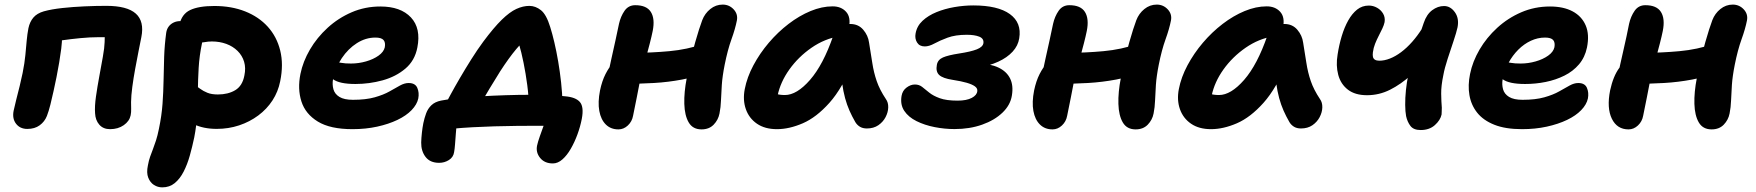

<svg xmlns="http://www.w3.org/2000/svg" viewBox="-20 -547 7571 828"><path d="M454.6 10Q425.2 10 408.3 -9.3Q391.4 -28.6 390 -58.8Q387.8 -88.8 393.9 -131.1Q400 -173.4 408.3 -218.2Q416.6 -263 423.6 -302.4Q430.6 -341.8 431.2 -365.2Q432.2 -381.2 431.9 -394.1Q431.6 -407 428.6 -428.2L458 -386.6H404Q369 -386.6 327.1 -382.6Q285.2 -378.6 246.3 -373Q207.4 -367.4 181.4 -360.4L244.2 -451.4Q251.4 -394 244.1 -337Q236.8 -280 223.8 -215Q217.8 -186 211.1 -154.9Q204.4 -123.8 197.2 -95.3Q190 -66.8 182.2 -46.8Q172.6 -22.4 151.2 -6.7Q129.8 9 97.8 9Q66.4 9 49.2 -13.4Q32 -35.8 38.8 -69.6Q42.8 -89.2 50.1 -117.4Q57.4 -145.6 65 -176.5Q72.6 -207.4 77.6 -232.4Q86.2 -275.8 89.4 -309.7Q92.6 -343.6 95.1 -371.6Q97.6 -399.6 102.6 -425.6Q108.4 -452.8 123.9 -471.2Q139.4 -489.6 169.2 -498.2Q202.6 -507.4 248.8 -512.4Q295 -517.4 344.6 -519.6Q394.2 -521.8 438.2 -521.8Q528.4 -521.8 565.7 -488.3Q603 -454.8 589.6 -387Q584.8 -363.2 577.6 -326.8Q570.4 -290.4 563 -250.2Q555.6 -210 550.6 -172.3Q545.6 -134.6 545.2 -107Q545 -94.8 545.6 -78.9Q546.2 -63 543.4 -49.6Q538.2 -24.4 513.7 -7.2Q489.2 10 454.6 10Z M914.8 8.8Q856.2 8.8 814.2 -12.1Q772.2 -33 752.1 -67.5Q732 -102 739.8 -142.2Q743.4 -159.6 758.9 -173.8Q774.4 -188 791.2 -188Q806.6 -188 818.7 -180.7Q830.8 -173.4 843.7 -163.8Q856.6 -154.2 874.5 -146.9Q892.4 -139.6 919.6 -139.6Q963.6 -139.6 994.5 -158.1Q1025.4 -176.6 1033.8 -221Q1040.8 -253.8 1032.7 -280.7Q1024.6 -307.6 1004.5 -327.4Q984.4 -347.2 955.9 -357.7Q927.4 -368.2 893.6 -368.2Q878 -368.2 861.5 -365.1Q845 -362 819.6 -362Q799.4 -362 783 -372.4Q766.6 -382.8 757.9 -400.6Q749.2 -418.4 753.4 -439Q763.2 -486.2 800.1 -503.7Q837 -521.2 904.4 -521.2Q978.2 -521.2 1037.1 -497.9Q1096 -474.6 1134.9 -431.6Q1173.8 -388.6 1188.5 -328.8Q1203.2 -269 1188.4 -196.8Q1179.4 -151.4 1155.1 -114Q1130.8 -76.6 1093.9 -49.1Q1057 -21.6 1011.4 -6.4Q965.8 8.8 914.8 8.8ZM679.8 261Q660.2 261 643.9 250.6Q627.6 240.2 619.3 219.1Q611 198 617.8 166.4Q621.6 144.8 627.5 128.5Q633.4 112.2 639.8 95.5Q646.2 78.8 652.8 58.5Q659.4 38.2 665.4 8.4Q677.2 -48 680.9 -99.5Q684.6 -151 685.4 -200.9Q686.2 -250.8 687.9 -301.7Q689.6 -352.6 696.8 -406Q699.2 -421.6 707.5 -432.6Q715.8 -443.6 728.7 -449.8Q741.6 -456 757.4 -456Q785.4 -456 808.7 -443.2Q832 -430.4 844.2 -409.6Q856.4 -388.8 851.6 -363.2Q839.6 -305.6 836.7 -253.9Q833.8 -202.2 833.2 -153.5Q832.6 -104.8 830.2 -55.7Q827.8 -6.6 817.6 46Q809.2 86 798.5 124.1Q787.8 162.2 771.9 193.2Q756 224.2 733.6 242.6Q711.2 261 679.8 261Z M1500 10Q1404.2 10 1350.7 -22.7Q1297.2 -55.4 1279.9 -109.4Q1262.6 -163.4 1275.6 -228Q1286.4 -281.6 1316.6 -333.3Q1346.8 -385 1392.8 -427.1Q1438.8 -469.2 1496.6 -494.1Q1554.4 -519 1620.4 -519Q1707.8 -519 1752 -472Q1796.2 -425 1779.8 -342Q1769 -285.6 1728.1 -251Q1687.2 -216.4 1630.1 -200.6Q1573 -184.8 1513 -184.8Q1443.6 -184.8 1416.2 -205.3Q1388.8 -225.8 1393.4 -250.2Q1396.2 -264.4 1404.4 -271.5Q1412.6 -278.6 1428.2 -278.6Q1438.4 -278.6 1453.2 -275.8Q1468 -273 1493.8 -273Q1526.4 -273 1558.3 -282.1Q1590.2 -291.2 1612.5 -307.1Q1634.8 -323 1639.4 -343Q1643.2 -364 1633.9 -374.5Q1624.6 -385 1599 -385Q1557 -385 1519.2 -361Q1481.4 -337 1454 -296.2Q1426.6 -255.4 1416.2 -205.8Q1412.2 -182.6 1417.9 -162Q1423.6 -141.4 1443.9 -129Q1464.2 -116.6 1502 -116.6Q1557.8 -116.6 1596 -127.4Q1634.2 -138.2 1659.8 -152.8Q1685.4 -167.4 1705 -178.2Q1724.6 -189 1742.2 -189Q1770.6 -189 1779.6 -168.2Q1788.6 -147.4 1783.8 -122.2Q1778.2 -96.2 1755 -72.1Q1731.8 -48 1693.7 -29.8Q1655.6 -11.6 1606.3 -0.8Q1557 10 1500 10Z M1899 -94Q1906 -107.4 1922.6 -138.2Q1939.2 -169 1962.7 -209.3Q1986.2 -249.6 2012.2 -290.9Q2038.2 -332.2 2064 -367.2Q2109.6 -428.4 2143.8 -461.8Q2178 -495.2 2206.7 -508.4Q2235.4 -521.6 2262.8 -521.6Q2289.4 -521.6 2312.8 -503.1Q2336.2 -484.6 2352.8 -430.4Q2361.6 -402.6 2370.6 -364.4Q2379.6 -326.2 2387.2 -281.7Q2394.8 -237.2 2399.8 -191.1Q2404.8 -145 2405.8 -102L2260.8 -80.6Q2260.6 -128.6 2253.9 -179.4Q2247.2 -230.2 2237.9 -276.1Q2228.6 -322 2218.5 -355.9Q2208.4 -389.8 2200.6 -403.8L2269.4 -396Q2238.2 -373.2 2206.5 -335.5Q2174.8 -297.8 2137 -239.4Q2112.6 -200.6 2090.7 -164.1Q2068.8 -127.6 2052.6 -98Q2036.4 -68.4 2026.6 -49.6ZM2364.2 157.8Q2328.6 157.8 2309.3 134Q2290 110.2 2296.2 80.4Q2299.8 64 2308.1 40.5Q2316.4 17 2325.4 -7.8Q2334.4 -32.6 2338.2 -54L2419.2 -1.6Q2404.4 -2 2375.7 -3.3Q2347 -4.6 2298.2 -4.6Q2256.2 -4.6 2208.4 -4.1Q2160.6 -3.6 2111.8 -2.2Q2063 -0.8 2018.2 1.7Q1973.4 4.2 1935.5 7.7Q1897.6 11.2 1872.6 16.2L1953.6 -46.6Q1951.4 -35.8 1949.5 -14.9Q1947.6 6 1945.8 29.6Q1944 53.2 1942.4 74.6Q1940.8 96 1938.4 108.8Q1935.2 131 1916 143.1Q1896.8 155.2 1873.8 155.2Q1834.8 155.2 1815.3 129.8Q1795.8 104.4 1796.4 67.2Q1797 47.4 1799.4 25.5Q1801.8 3.6 1805.6 -15.8Q1810.2 -37.8 1817.7 -58.2Q1825.2 -78.6 1840.4 -93.2Q1855.6 -107.8 1882 -113.2Q1909.2 -118.8 1952.9 -123.4Q1996.6 -128 2050.1 -131.3Q2103.6 -134.6 2159.8 -136.4Q2216 -138.2 2268 -138.2Q2285 -138.2 2309.4 -137.8Q2333.8 -137.4 2361.9 -136.1Q2390 -134.8 2416.6 -131.8Q2462.8 -128 2480.8 -107Q2498.8 -86 2489 -34.4Q2482.6 -1.2 2470.3 32.4Q2458 66 2441.5 94.6Q2425 123.2 2405.3 140.5Q2385.6 157.8 2364.2 157.8Z M2647 11Q2614 11 2592.7 -10Q2571.4 -31 2564.5 -68.5Q2557.6 -106 2567.6 -157Q2576.2 -198 2591.3 -227.6Q2606.4 -257.2 2623.9 -275.8Q2641.4 -294.4 2656 -303.6Q2668.4 -311.8 2684 -315.5Q2699.6 -319.2 2715.6 -319.2Q2788.6 -319.2 2866.4 -326.3Q2944.2 -333.4 3014 -357.8L3037.2 -237.8Q2983 -215.6 2922.3 -204.1Q2861.6 -192.6 2800.1 -189.1Q2738.6 -185.6 2680.6 -185.6L2599.2 -212.6Q2607.4 -252.4 2616.4 -292.6Q2625.4 -332.8 2633.9 -371.5Q2642.4 -410.2 2649.4 -444.2Q2656.6 -476.4 2673.4 -500.5Q2690.2 -524.6 2719.6 -524.6Q2768.6 -524.6 2786.9 -495.3Q2805.2 -466 2794.8 -413.6Q2790 -390 2782.4 -360.5Q2774.8 -331 2766.3 -300Q2757.8 -269 2750.6 -241.5Q2743.4 -214 2739.4 -195.4Q2732.8 -160 2725.8 -125.4Q2718.8 -90.8 2710.2 -48.2Q2705.8 -23 2687.7 -6Q2669.6 11 2647 11ZM3005.4 11Q2967.8 11 2950.2 -18.8Q2932.6 -48.6 2931.1 -99Q2929.6 -149.4 2941.6 -210.4Q2961.4 -306.4 2978.5 -366.3Q2995.6 -426.2 3008.4 -460Q3019.4 -488.8 3043.1 -508Q3066.8 -527.2 3096.6 -527.2Q3124.6 -527.2 3143.8 -506.7Q3163 -486.2 3157.8 -458.8Q3150.8 -422.8 3134.4 -377.4Q3118 -332 3105.2 -268Q3095.4 -218.6 3092.8 -180.6Q3090.2 -142.6 3089.2 -113.3Q3088.2 -84 3082.8 -57.4Q3077.4 -29.8 3057.7 -9.4Q3038 11 3005.4 11Z M3330.4 10Q3278.6 10 3244.4 -13.5Q3210.2 -37 3196.4 -76.4Q3182.6 -115.8 3191.8 -163Q3201.6 -214 3229.1 -265.5Q3256.6 -317 3295.5 -362.7Q3334.4 -408.4 3380.6 -443.8Q3426.8 -479.2 3475.6 -499.4Q3524.4 -519.6 3570.6 -519.6Q3607.8 -519.6 3629 -495.9Q3650.2 -472.2 3640.8 -428Q3638 -412.2 3627.1 -403Q3616.2 -393.8 3601.6 -391Q3536 -380.2 3479.5 -341Q3423 -301.8 3384.2 -247.5Q3345.4 -193.2 3333.2 -134.2Q3330.2 -116.6 3329.8 -102.1Q3329.4 -87.6 3333.4 -65.6L3285 -168.2Q3306 -149.8 3323.1 -143.5Q3340.2 -137.2 3365 -137.2Q3416.2 -137.2 3473.2 -202.4Q3530.2 -267.6 3573.4 -393Q3582 -417.2 3603.1 -430.4Q3624.2 -443.6 3646.4 -443.6Q3681.6 -443.6 3702.7 -418.8Q3723.8 -394 3727.8 -363.2Q3735.8 -315.2 3741.9 -274.9Q3748 -234.6 3760.8 -197.3Q3773.6 -160 3800.4 -119.8Q3811 -105.2 3810.5 -84Q3810 -62.8 3799 -41.8Q3788 -20.8 3767.7 -6.9Q3747.4 7 3718.4 7Q3700.6 7 3688.3 -0.5Q3676 -8 3668.6 -20.4Q3654.4 -45 3643.4 -69.9Q3632.4 -94.8 3624.5 -123.6Q3616.6 -152.4 3611.6 -189.2Q3606.6 -226 3603.6 -273.6L3658.2 -278.2Q3613 -166.4 3556.9 -103.6Q3500.8 -40.8 3442.2 -15.4Q3383.6 10 3330.4 10Z M4096.4 9.6Q4053.4 9.6 4010.3 1.1Q3967.2 -7.4 3932.4 -24.7Q3897.6 -42 3879.6 -69Q3861.6 -96 3868 -133.6Q3872 -156.4 3889.6 -169.5Q3907.2 -182.6 3925.4 -182.6Q3943.6 -182.6 3956.8 -172.2Q3970 -161.8 3987.1 -147.8Q4004.2 -133.8 4032.9 -123.4Q4061.6 -113 4109.8 -113Q4148.2 -113 4170.6 -124.8Q4193 -136.6 4194.6 -154Q4196.2 -165.8 4184.4 -174.5Q4172.6 -183.2 4148.8 -190.1Q4125 -197 4088.6 -202.6Q4046 -209 4030.3 -223.6Q4014.6 -238.2 4020.2 -267.4Q4024.2 -289.6 4046.6 -299.3Q4069 -309 4115.6 -316.2Q4167 -324 4192.8 -334.3Q4218.6 -344.6 4221 -361.2Q4223.4 -380.8 4203.1 -388.9Q4182.8 -397 4149.2 -397Q4100 -397 4066.3 -384.5Q4032.6 -372 4009.7 -359.4Q3986.8 -346.8 3968.2 -346.8Q3945.2 -346.8 3934.8 -363.8Q3924.4 -380.8 3928.4 -402.2Q3934 -434.6 3958.5 -457.4Q3983 -480.2 4018.9 -494.8Q4054.8 -509.4 4096.1 -516.5Q4137.4 -523.6 4177.4 -523.6Q4283.4 -523.6 4335 -486.3Q4386.6 -449 4375.4 -381.8Q4370.6 -350 4346.9 -324.2Q4323.2 -298.4 4284.8 -280.9Q4246.4 -263.4 4195.8 -254.6L4195.6 -274Q4250 -272.4 4285.4 -255.8Q4320.8 -239.2 4335.9 -208.9Q4351 -178.6 4343.8 -135.2Q4337.4 -94.2 4303.4 -61.4Q4269.4 -28.6 4215.7 -9.5Q4162 9.6 4096.4 9.6Z M4519 11Q4486 11 4464.7 -10Q4443.4 -31 4436.5 -68.5Q4429.6 -106 4439.6 -157Q4448.2 -198 4463.3 -227.6Q4478.4 -257.2 4495.9 -275.8Q4513.4 -294.4 4528 -303.6Q4540.4 -311.8 4556 -315.5Q4571.6 -319.2 4587.6 -319.2Q4660.6 -319.2 4738.4 -326.3Q4816.2 -333.4 4886 -357.8L4909.2 -237.8Q4855 -215.6 4794.3 -204.1Q4733.6 -192.6 4672.1 -189.1Q4610.6 -185.6 4552.6 -185.6L4471.2 -212.6Q4479.4 -252.4 4488.4 -292.6Q4497.4 -332.8 4505.9 -371.5Q4514.4 -410.2 4521.4 -444.2Q4528.6 -476.4 4545.4 -500.5Q4562.2 -524.6 4591.6 -524.6Q4640.6 -524.6 4658.9 -495.3Q4677.2 -466 4666.8 -413.6Q4662 -390 4654.4 -360.5Q4646.8 -331 4638.3 -300Q4629.8 -269 4622.6 -241.5Q4615.4 -214 4611.4 -195.4Q4604.8 -160 4597.8 -125.4Q4590.8 -90.8 4582.2 -48.2Q4577.8 -23 4559.7 -6Q4541.6 11 4519 11ZM4877.4 11Q4839.8 11 4822.2 -18.8Q4804.6 -48.6 4803.1 -99Q4801.6 -149.4 4813.6 -210.4Q4833.4 -306.4 4850.5 -366.3Q4867.6 -426.2 4880.4 -460Q4891.4 -488.8 4915.1 -508Q4938.8 -527.2 4968.6 -527.2Q4996.6 -527.2 5015.8 -506.7Q5035 -486.2 5029.8 -458.8Q5022.8 -422.8 5006.4 -377.4Q4990 -332 4977.2 -268Q4967.4 -218.6 4964.8 -180.6Q4962.2 -142.6 4961.2 -113.3Q4960.2 -84 4954.8 -57.4Q4949.4 -29.8 4929.7 -9.4Q4910 11 4877.4 11Z M5202.4 10Q5150.6 10 5116.4 -13.5Q5082.2 -37 5068.4 -76.4Q5054.6 -115.8 5063.8 -163Q5073.6 -214 5101.1 -265.5Q5128.6 -317 5167.5 -362.7Q5206.4 -408.4 5252.6 -443.8Q5298.8 -479.2 5347.6 -499.4Q5396.4 -519.6 5442.6 -519.6Q5479.8 -519.6 5501 -495.9Q5522.2 -472.2 5512.8 -428Q5510 -412.2 5499.1 -403Q5488.2 -393.8 5473.6 -391Q5408 -380.2 5351.5 -341Q5295 -301.8 5256.2 -247.5Q5217.4 -193.2 5205.2 -134.2Q5202.2 -116.6 5201.8 -102.1Q5201.4 -87.6 5205.4 -65.6L5157 -168.2Q5178 -149.8 5195.1 -143.5Q5212.2 -137.2 5237 -137.2Q5288.2 -137.2 5345.2 -202.4Q5402.2 -267.6 5445.4 -393Q5454 -417.2 5475.1 -430.4Q5496.2 -443.6 5518.4 -443.6Q5553.6 -443.6 5574.7 -418.8Q5595.8 -394 5599.8 -363.2Q5607.8 -315.2 5613.9 -274.9Q5620 -234.6 5632.8 -197.3Q5645.6 -160 5672.4 -119.8Q5683 -105.2 5682.5 -84Q5682 -62.8 5671 -41.8Q5660 -20.8 5639.7 -6.9Q5619.4 7 5590.4 7Q5572.6 7 5560.3 -0.5Q5548 -8 5540.6 -20.4Q5526.4 -45 5515.4 -69.9Q5504.4 -94.8 5496.5 -123.6Q5488.6 -152.4 5483.6 -189.2Q5478.6 -226 5475.6 -273.6L5530.2 -278.2Q5485 -166.4 5428.9 -103.6Q5372.8 -40.8 5314.2 -15.4Q5255.6 10 5202.4 10Z M5875.4 -136.4Q5824 -136.4 5793 -160.2Q5762 -184 5751.2 -224.1Q5740.4 -264.2 5748.4 -311.8Q5754.8 -353.4 5766.2 -391.3Q5777.6 -429.2 5794.3 -458.9Q5811 -488.6 5832.7 -505.8Q5854.4 -523 5883 -523Q5902 -523 5918.9 -513.4Q5935.8 -503.8 5945 -487.6Q5954.2 -471.4 5951 -451.4Q5948.6 -439.4 5941.5 -424.3Q5934.4 -409.2 5925.8 -392.6Q5917.2 -376 5910.1 -358.3Q5903 -340.6 5900.6 -321.4Q5899 -309.4 5900.9 -301.4Q5902.8 -293.4 5909.8 -289.3Q5916.8 -285.2 5928.4 -285.2Q5950 -285.2 5973.9 -294.5Q5997.8 -303.8 6022.2 -322Q6046.6 -340.2 6070 -366.6Q6093.4 -393 6114.2 -426.2L6155.2 -315Q6110.6 -264.2 6066.1 -223.9Q6021.6 -183.6 5974.6 -160Q5927.6 -136.4 5875.4 -136.4ZM6106.6 13.8Q6076.2 13.8 6062.7 -3.7Q6049.2 -21.2 6043.8 -46.2Q6040.2 -65.2 6039.9 -94.7Q6039.6 -124.2 6043.1 -158.6Q6046.6 -193 6053.4 -224Q6058.4 -247.8 6067.2 -279.5Q6076 -311.2 6085.8 -343.9Q6095.6 -376.6 6104.9 -404.6Q6114.2 -432.6 6120 -448.6Q6132.2 -485 6156.3 -503Q6180.4 -521 6207.4 -521Q6235 -521 6254.1 -494.4Q6273.2 -467.8 6265.6 -429Q6260.8 -407 6248.2 -369.5Q6235.6 -332 6222.7 -292.5Q6209.8 -253 6204.6 -224Q6194.6 -177 6195.1 -142.7Q6195.6 -108.4 6197.8 -83Q6197.6 -73.4 6197.4 -66.4Q6197.2 -59.4 6196.8 -53.2Q6191.6 -28.8 6167.9 -7.5Q6144.2 13.8 6106.6 13.8Z M6544 10Q6472.2 10 6424.4 -9Q6376.6 -28 6350.4 -61Q6324.2 -94 6316.9 -136.8Q6309.6 -179.6 6319.6 -228Q6330.4 -281.6 6360.6 -333.3Q6390.8 -385 6436.8 -427.1Q6482.8 -469.2 6540.6 -494.1Q6598.4 -519 6664.4 -519Q6722.8 -519 6762.1 -497.9Q6801.4 -476.8 6818.3 -437.4Q6835.2 -398 6823.8 -342Q6815 -299.6 6789.4 -269.5Q6763.8 -239.4 6726.5 -220.9Q6689.2 -202.4 6645.8 -193.6Q6602.4 -184.8 6557 -184.8Q6487.6 -184.8 6460.2 -205.3Q6432.8 -225.8 6437.4 -250.2Q6440.2 -264.4 6448.4 -271.5Q6456.6 -278.6 6472.2 -278.6Q6482.4 -278.6 6497.2 -275.8Q6512 -273 6537.8 -273Q6570.4 -273 6602.3 -282.1Q6634.2 -291.2 6656.5 -307.1Q6678.8 -323 6683.4 -343Q6687.2 -364 6677.9 -374.5Q6668.6 -385 6643 -385Q6611.6 -385 6582 -371.3Q6552.4 -357.6 6527.6 -332.8Q6502.8 -308 6485.2 -275.4Q6467.6 -242.8 6460.2 -205.8Q6456.2 -182.6 6461.9 -162Q6467.6 -141.4 6487.9 -129Q6508.2 -116.6 6546 -116.6Q6601.8 -116.6 6640 -127.4Q6678.2 -138.2 6703.8 -152.8Q6729.4 -167.4 6749 -178.2Q6768.6 -189 6786.2 -189Q6814.6 -189 6823.6 -168.2Q6832.6 -147.4 6827.8 -122.2Q6822.2 -96.2 6799 -72.1Q6775.8 -48 6737.7 -29.8Q6699.6 -11.6 6650.3 -0.8Q6601 10 6544 10Z M7003 11Q6953.6 11 6931.1 -35Q6908.6 -81 6923.6 -157Q6937 -219 6963.4 -254.4Q6989.8 -289.8 7012 -303.6Q7024.4 -311.8 7040 -315.5Q7055.6 -319.2 7071.6 -319.2Q7144.6 -319.2 7222.4 -326.3Q7300.2 -333.4 7370 -357.8L7393.2 -237.8Q7339 -215.6 7278.3 -204.1Q7217.6 -192.6 7156.1 -189.1Q7094.6 -185.6 7036.6 -185.6L6955.2 -212.6Q6967.4 -271.6 6981.4 -332Q6995.4 -392.4 7005.4 -444.2Q7012.6 -476.4 7029.4 -500.5Q7046.2 -524.6 7075.6 -524.6Q7124.6 -524.6 7142.9 -495.3Q7161.2 -466 7150.8 -413.6Q7146 -390 7138.4 -360.5Q7130.8 -331 7122.3 -300Q7113.8 -269 7106.6 -241.5Q7099.4 -214 7095.4 -195.4Q7088.8 -160 7081.8 -125.4Q7074.8 -90.8 7066.2 -48.2Q7061.8 -23 7043.7 -6Q7025.6 11 7003 11ZM7361.4 11Q7323.8 11 7306.2 -18.8Q7288.6 -48.6 7287.1 -99Q7285.6 -149.4 7297.6 -210.4Q7317.4 -306.4 7334.5 -366.3Q7351.6 -426.2 7364.4 -460Q7375.4 -488.8 7399.1 -508Q7422.8 -527.2 7452.6 -527.2Q7480.6 -527.2 7499.8 -506.7Q7519 -486.2 7513.8 -458.8Q7506.8 -422.8 7490.4 -377.4Q7474 -332 7461.2 -268Q7451.4 -218.6 7448.8 -180.6Q7446.2 -142.6 7445.2 -113.3Q7444.2 -84 7438.8 -57.4Q7433.4 -29.8 7413.7 -9.4Q7394 11 7361.4 11Z"/></svg>

Font: Shantell Sans Light
Style: Italic
Weight: 300
Italic angle: -11°
Designer: Stephen Nixon, Anya Danilova, Shantell Martin
Foundry: Arrow Type
Version: Version 1.008;[ac192a2d6]